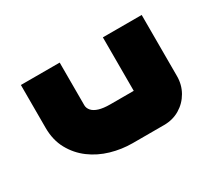

<svg xmlns="http://www.w3.org/2000/svg" viewBox="-86 -386 827 737"><g transform="rotate(-30 328.0 -17.5)"><path d="M320 187Q272 187 225.5 173.5Q179 160 142 132.5Q105 105 82.5 64Q60 23 60 -31V-221H232V-32Q232 -19 241.5 -8Q251 3 270.5 9Q290 15 320 15H464Q454 23 444.5 30Q435 37 424 45V-222H596V49Q596 87 578 118.5Q560 150 529 168.5Q498 187 459 187Z"/></g></svg>

Font: Mada Black
Style: Regular
Weight: 900
Designer: Khaled Hosny
Version: Version 1.5